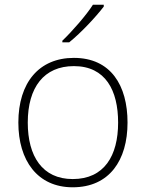

<svg xmlns="http://www.w3.org/2000/svg" viewBox="-20 -786 621 816"><path d="M421 -758V-766H375C348 -723 287 -653 245 -613V-606H274C326 -648 388 -715 421 -758ZM522 -265C522 -423 451 -540 294 -540C146 -540 58 -435 58 -265C58 -104 139 10 289 10C445 10 522 -105 522 -265ZM98 -265C98 -415 167 -505 294 -505C429 -505 482 -401 482 -265C482 -124 423 -25 289 -25C160 -25 98 -122 98 -265Z"/></svg>

Font: Noto Sans Gurmukhi ExtraLight
Style: Regular
Weight: 200
Designer: Jelle Bosma - Monotype Design Team
Foundry: Monotype Imaging Inc.
Version: Version 2.004